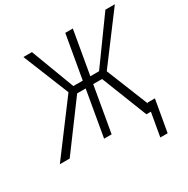

<svg xmlns="http://www.w3.org/2000/svg" viewBox="-228 -883 1204 1229"><g transform="rotate(-30 374.5 -269.0)"><path d="M472.7 -337.4H407.2L348.6 0H293L351.6 -337.4H288.6L38.6 0H-34.2L244.1 -371.6L106.9 -710.9H169.9L291 -390.1H360.4L416.5 -710.9H472.2L416.5 -390.1H481L712.9 -710.9H782.7L523.4 -365.2L670.4 0H605.5ZM662.6 173.3H608.4L649.4 -61H703.6Z"/></g></svg>

Font: MAUL Condensed Light Italic
Style: Light Italic
Weight: 300
Italic angle: -12°
Designer: MAUL
Version: Version 1.0; 2020; ttfautohint (v1.8.3)